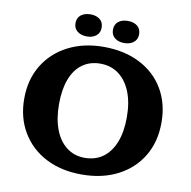

<svg xmlns="http://www.w3.org/2000/svg" viewBox="-99 -1044 1150 1156"><g transform="rotate(10 476.0 -465.5)"><path d="M475 14Q350 14 256 -34.5Q162 -83 109 -171.5Q56 -260 56 -376Q56 -493 109 -580.5Q162 -668 256.5 -717Q351 -766 475 -766Q601 -766 696 -717.5Q791 -669 843 -581Q895 -493 895 -377Q895 -259 842.5 -171.5Q790 -84 695.5 -35Q601 14 475 14ZM475 -88Q541 -88 587.5 -122Q634 -156 659 -219.5Q684 -283 684 -372Q684 -462 658 -527Q632 -592 584.5 -627.5Q537 -663 472 -663Q408 -663 362 -629.5Q316 -596 292 -533Q268 -470 268 -380Q268 -291 293 -225.5Q318 -160 365 -124Q412 -88 475 -88ZM362 -810Q326 -810 303.5 -828Q281 -846 281 -877Q281 -910 303.5 -927.5Q326 -945 362 -945Q397 -945 419 -927.5Q441 -910 441 -877Q441 -846 419 -828Q397 -810 362 -810ZM590 -810Q554 -810 532 -828Q510 -846 510 -877Q510 -910 532 -927.5Q554 -945 590 -945Q626 -945 648 -927.5Q670 -910 670 -877Q670 -846 648 -828Q626 -810 590 -810Z"/></g></svg>

Font: Hahmlet ExtraBold
Style: Regular
Weight: 800
Designer: Minjoo Ham & Mark Frömberg
Foundry: hypertype
Version: Version 1.002